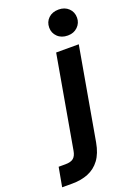

<svg xmlns="http://www.w3.org/2000/svg" viewBox="-288 -790 754 1077"><g transform="rotate(-20 89.0 -252.0)"><path d="M-113 220 -92 105H-52Q-19 105 -3.5 92Q12 79 17 50L114 -502H249L152 49Q141 111 113 148.5Q85 186 43 203Q1 220 -52 220ZM209 -569Q171 -569 148 -591.5Q125 -614 125 -646Q125 -680 148 -702Q171 -724 209 -724Q245 -724 268 -702Q291 -680 291 -646Q291 -614 268 -591.5Q245 -569 209 -569Z"/></g></svg>

Font: DM Sans 16pt
Style: Bold Italic
Weight: 700
Italic angle: -10°
Version: Version 4.004;gftools[0.9.30]